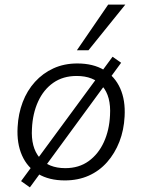

<svg xmlns="http://www.w3.org/2000/svg" viewBox="-20 -771 613 829"><path d="M260 8Q192 8 145 -20Q98 -48 75 -100Q52 -152 56 -222Q59 -280 78 -330Q97 -380 131 -417.5Q165 -455 211 -476Q257 -497 314 -497Q382 -497 429 -469Q476 -441 499 -389.5Q522 -338 518 -268Q515 -209 495.5 -159Q476 -109 442.5 -71Q409 -33 363 -12.5Q317 8 260 8ZM262 -45Q321 -45 363 -75.5Q405 -106 428.5 -157.5Q452 -209 455 -273Q460 -355 422 -399Q384 -443 311 -443Q252 -443 210 -413.5Q168 -384 144.5 -332.5Q121 -281 118 -216Q113 -135 151 -90Q189 -45 262 -45ZM109 38 71 11 466 -526 503 -500ZM312 -554 447 -751H521L362 -554Z"/></svg>

Font: Nunito Sans 10pt Light
Style: Italic
Weight: 300
Italic angle: -9°
Designer: Vernon Adams
Foundry: Vernon Adams
Version: Version 3.101;gftools[0.9.27]